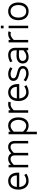

<svg xmlns="http://www.w3.org/2000/svg" viewBox="1714 -2368 849 4316"><g transform="rotate(-90 2138.0 -209.5)"><path d="M232 -44C290 -44 330 -65 364 -88L391 -40C351 -16 310 10 224 10C104 10 34 -90 34 -220C34 -386 128 -450 232 -450C362 -450 416 -343 416 -239C416 -223 416 -216 415 -201H93C100 -102 158 -44 232 -44ZM353 -255C353 -337 307 -396 232 -396C156 -396 104 -351 94 -255Z M804 0H860V-300C860 -307 860 -314 859 -321L860 -322C891 -353 940 -396 988 -396C1051 -396 1073 -363 1073 -290V0H1129V-300C1129 -392 1081 -450 996 -450C921 -450 884 -413 847 -379C830 -421 788 -450 725 -450C667 -450 630 -423 591 -389V-440H535V0H591V-323C633 -365 675 -396 717 -396C780 -396 804 -362 804 -290Z M1335 -440H1279V195H1335V-45C1373 -12 1412 10 1475 10C1576 10 1658 -67 1658 -220C1658 -373 1576 -450 1475 -450C1412 -450 1373 -428 1335 -395ZM1336 -324C1379 -368 1423 -396 1465 -396C1569 -396 1602 -295 1602 -220C1602 -145 1569 -44 1465 -44C1423 -44 1379 -72 1336 -116Z M1993 -388C1979 -393 1964 -396 1947 -396C1905 -396 1861 -368 1818 -324V0H1762V-440H1818V-395C1856 -428 1895 -450 1958 -450C1976 -450 1994 -447 2011 -442Z M2223 -44C2281 -44 2321 -65 2355 -88L2382 -40C2342 -16 2301 10 2215 10C2095 10 2025 -90 2025 -220C2025 -386 2119 -450 2223 -450C2353 -450 2407 -343 2407 -239C2407 -223 2407 -216 2406 -201H2084C2091 -102 2149 -44 2223 -44ZM2344 -255C2344 -337 2298 -396 2223 -396C2147 -396 2095 -351 2085 -255Z M2785 -401C2764 -417 2708 -450 2633 -450C2562 -450 2478 -416 2478 -336C2478 -253 2539 -222 2638 -200C2717 -182 2756 -165 2755 -115C2754 -64 2698 -44 2643 -44C2581 -44 2520 -82 2496 -102L2467 -54C2494 -32 2561 10 2643 10C2739 10 2813 -36 2813 -117C2813 -214 2728 -230 2661 -248C2599 -265 2536 -278 2536 -334C2536 -387 2608 -396 2632 -396C2690 -396 2740 -366 2756 -353Z M3018 10C2920 10 2870 -44 2869 -124C2868 -211 2935 -263 3046 -263C3077 -263 3109 -262 3166 -258V-283C3166 -347 3144 -396 3057 -396C2999 -396 2960 -376 2919 -354L2898 -404C2950 -431 2997 -450 3058 -450C3165 -450 3222 -387 3222 -291V0H3166V-41C3118 -7 3072 10 3018 10ZM3166 -203C3127 -207 3098 -209 3057 -209C2983 -209 2927 -183 2927 -126C2927 -74 2964 -40 3030 -42C3082 -43 3124 -73 3166 -107Z M3574 -388C3560 -393 3545 -396 3528 -396C3486 -396 3442 -368 3399 -324V0H3343V-440H3399V-395C3437 -428 3476 -450 3539 -450C3557 -450 3575 -447 3592 -442Z M3718 -440V0H3662V-440ZM3720 -614V-553H3660V-614Z M4241 -220C4241 -358 4168 -450 4043 -450C3916 -450 3843 -358 3843 -220C3843 -82 3916 10 4043 10C4168 10 4241 -82 4241 -220ZM3901 -220C3901 -329 3956 -396 4042 -396C4128 -396 4183 -329 4183 -220C4183 -111 4128 -44 4042 -44C3956 -44 3901 -111 3901 -220Z"/></g></svg>

Font: Linear
Style: Regular
Weight: 400
Designer: Braydon G. Fuller
Foundry: Braydon G. Fuller
Version: Version 1.000;PS 001.000;hotconv 1.0.38